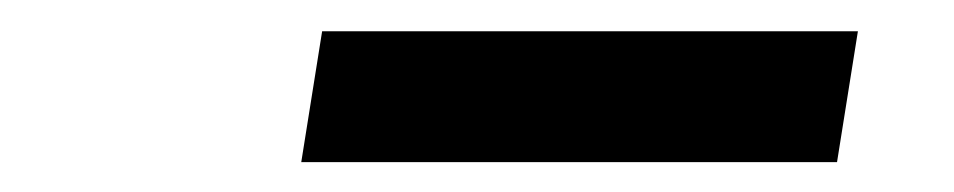

<svg xmlns="http://www.w3.org/2000/svg" viewBox="-20 -748 626 126"><path d="M543 -727.5 529.3 -641.6H177.7L191.4 -727.5Z"/></svg>

Font: Inter Display Extra Bold
Style: Italic
Weight: 800
Italic angle: -9.39999°
Designer: Rasmus Andersson
Foundry: rsms
Version: Version 4.000;git-4fc901f